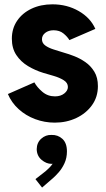

<svg xmlns="http://www.w3.org/2000/svg" viewBox="-20 -553 483 878"><path d="M230.5 7.8Q183.6 7.8 140.6 -8.3Q97.7 -24.4 65.2 -54Q32.7 -83.5 16.1 -123L137.2 -176.3Q149.4 -153.8 173.8 -133.1Q198.2 -112.3 231.4 -112.3Q257.3 -112.3 273.9 -125.5Q290.5 -138.7 290.5 -155.3Q290.5 -174.3 271.2 -186.3Q252 -198.2 225.8 -205.8Q199.7 -213.4 178.2 -219.7Q141.1 -231 108.2 -250.7Q75.2 -270.5 54.7 -301.3Q34.2 -332 34.2 -376Q34.2 -422.4 58.1 -457.8Q82 -493.2 124 -513.2Q166 -533.2 219.7 -533.2Q286.6 -533.2 340.1 -502.4Q393.6 -471.7 416 -420.9L297.4 -369.6Q288.1 -385.3 270.3 -399.9Q252.4 -414.6 225.1 -414.6Q202.1 -414.6 187 -402.8Q171.9 -391.1 171.9 -373.5Q171.9 -356 187 -345Q202.1 -334 225.6 -326.7Q249 -319.3 274.4 -311.5Q293.9 -306.2 319.8 -296.1Q345.7 -286.1 370.4 -269Q395 -252 411.4 -225.1Q427.7 -198.2 427.7 -159.2Q427.7 -109.9 400.9 -72.3Q374 -34.7 329.1 -13.4Q284.2 7.8 230.5 7.8ZM172.4 304.7 142.1 266.1 189 229.5Q195.3 224.1 204.3 215.3Q213.4 206.5 220.7 195.8Q218.3 196.3 215.3 196.3Q191.9 196.3 170.2 178Q148.4 159.7 147.9 128.9Q148.4 99.1 168.7 81.1Q189 63 215.3 64Q244.6 63 265.4 82Q286.1 101.1 286.1 139.2Q286.1 169.4 274.9 193.6Q263.7 217.8 248.5 234.9Q233.4 252 222.2 261.7Z"/></svg>

Font: Reddit Sans ExtraBold
Style: Regular
Weight: 800
Designer: Stephen Hutchings
Foundry: Reddit
Version: Version 1.014; ttfautohint (v1.8.4.7-5d5b)